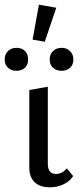

<svg xmlns="http://www.w3.org/2000/svg" viewBox="-36 -793 352 819"><path d="M89 -82V-409L168 -423V-94Q168 -51 203 -51Q229 -51 249 -75L276 -42Q262 -20 235.5 -7Q209 6 177 6Q134 6 111 -16.5Q88 -39 89 -82ZM103 -624 130 -773 204 -760 155 -615ZM-16 -539Q-16 -561 -2 -575Q12 -589 34 -589Q57 -589 70.5 -575.5Q84 -562 84 -539Q84 -517 70.5 -504Q57 -491 34 -491Q12 -491 -2 -504Q-16 -517 -16 -539ZM176 -539Q176 -561 190 -575Q204 -589 227 -589Q249 -589 263 -575Q277 -561 277 -539Q277 -517 263 -504Q249 -491 227 -491Q204 -491 190 -504Q176 -517 176 -539Z"/></svg>

Font: Ysabeau Medium
Style: Regular
Weight: 500
Designer: Christian Thalmann (Catharsis Fonts)
Version: Version 0.003